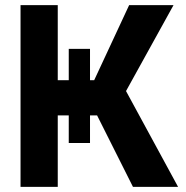

<svg xmlns="http://www.w3.org/2000/svg" viewBox="-20 -727 724 747"><path d="M330.2 -536.9V-170.6H247.5V-536.9ZM59.9 -707H204.7V-414.9H346.4L482.4 -707H655.1L470.3 -372.7L672.8 0H497.3L357.8 -277.9H204.7V0H59.9Z"/></svg>

Font: Pretendard Std Variable
Style: Regular
Weight: 400
Designer: Base glyphs from Inter by Rasmus Andersson; Hangeul glyphs from Noto Sans CJK(Source Han Sans) by Jang Soo-young and Kan
Foundry: Kil Hyung-jin
Version: Version 1.309;Glyphs 3.2 (3225)